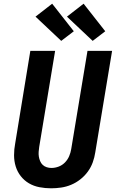

<svg xmlns="http://www.w3.org/2000/svg" viewBox="-20 -1010 640 1038"><path d="M256 8Q224 8 193 2Q162 -4 136.5 -19Q111 -34 92.5 -57.5Q74 -81 65 -110Q56 -139 56 -171Q56 -203 62 -234L144 -735H278L192 -216Q190 -203 189 -189.5Q188 -176 190 -163.5Q192 -151 197 -139Q202 -127 211 -118.5Q220 -110 232.5 -106Q245 -102 258 -102Q278 -102 297.5 -109.5Q317 -117 331.5 -132Q346 -147 354 -166Q362 -185 365 -204L453 -735H586L495 -186Q491 -159 481.5 -132.5Q472 -106 455 -82.5Q438 -59 414.5 -40.5Q391 -22 364.5 -11Q338 0 310.5 4Q283 8 256 8ZM481 -789 342 -920 432 -990 549 -841ZM311 -789 172 -920 262 -990 379 -841Z"/></svg>

Font: Iosevka Curly XBdEx
Style: Italic
Weight: 800
Width: 7
Italic angle: -9°
Monospace: yes
Designer: Belleve Invis
Foundry: Belleve Invis
Version: Version 11.1.0; ttfautohint (v1.8.3)